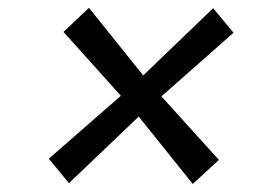

<svg xmlns="http://www.w3.org/2000/svg" viewBox="-20 -561 709 490"><path d="M472 -91.5 334 -263.5 156 -93.5 104.5 -156 288.5 -316.5 142 -479.5 207 -541 345.5 -368.5 524 -540 576 -477.5 392 -315 538.5 -153Z"/></svg>

Font: Merriweather 36pt
Style: Bold Italic
Weight: 700
Italic angle: -7.8°
Version: Version 2.101